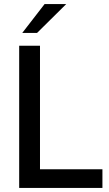

<svg xmlns="http://www.w3.org/2000/svg" viewBox="-20 -921 535 941"><path d="M482 0H74V-697H176V-91.5H482ZM161.5 -759.5H89L198.5 -901H304.5Z"/></svg>

Font: Acari Sans Neue SemiBold
Style: Regular
Weight: 600
Designer: Alfredo Marco Pradil (font), Cristiano Sobral (main changes)
Foundry: Hanken Design Co. (font), Cristiano Sobral (main changes)
Version: Version 2.459;March 19, 2022;FontCreator 14.0.0.2808 64-bit;